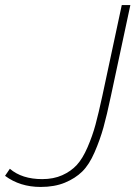

<svg xmlns="http://www.w3.org/2000/svg" viewBox="-53 -729 536 760"><path d="M-33 -33 -14 -61Q34 -20 114 -20Q159 -20 193.5 -35.5Q228 -51 251 -76Q274 -101 293.5 -146Q313 -191 325 -235.5Q337 -280 352 -349L429 -709H463L386 -349Q370 -273 356.5 -224.5Q343 -176 321.5 -126.5Q300 -77 272.5 -50Q245 -23 204 -6Q163 11 108 11Q26 11 -33 -33Z"/></svg>

Font: Raleway-v4020 ExtraLight
Style: Italic
Weight: 275
Italic angle: -12°
Designer: Matt McInerney, Pablo Impallari, Rodrigo Fuenzalida
Foundry: Matt McInerney, Pablo Impallari, Rodrigo Fuenzalida
Version: Version 4.020;PS 004.020;hotconv 1.0.88;makeotf.lib2.5.64775